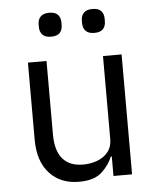

<svg xmlns="http://www.w3.org/2000/svg" viewBox="-53 -766 673 823"><g transform="rotate(-5 284.0 -354.5)"><path d="M403 0V-84H399Q384 -47 351.5 -17.5Q319 12 254 12Q175 12 127.5 -39.5Q80 -91 80 -185V-516H160V-199Q160 -130 190 -95Q220 -60 278 -60Q310 -60 338.5 -70.5Q367 -81 385 -103Q403 -125 403 -159V-516H483V0ZM189 -618Q164 -618 152 -630.5Q140 -643 140 -664V-675Q140 -696 152 -708.5Q164 -721 189 -721Q215 -721 226.5 -708.5Q238 -696 238 -675V-664Q238 -643 226.5 -630.5Q215 -618 189 -618ZM375 -618Q350 -618 338 -630.5Q326 -643 326 -664V-675Q326 -696 338 -708.5Q350 -721 375 -721Q401 -721 412.5 -708.5Q424 -696 424 -675V-664Q424 -643 412.5 -630.5Q401 -618 375 -618Z"/></g></svg>

Font: IBM Plex Sans
Style: Regular
Weight: 400
Designer: Mike Abbink, Paul van der Laan, Pieter van Rosmalen
Foundry: Bold Monday
Version: Version 3.201